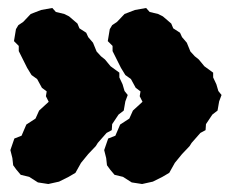

<svg xmlns="http://www.w3.org/2000/svg" viewBox="-20 -497 584 481"><path d="M277 -210 261 -186 260 -171 247 -164 225 -139 220 -131 201 -111 183 -89 169 -64 152 -54 128 -42 101 -36 75 -40 53 -54 32 -59 21 -72 13 -83 11 -101 6 -121 16 -150 34 -157 46 -185 69 -200 78 -220 102 -242 95 -256 97 -268 85 -277 73 -299 59 -309 48 -327 34 -355 27 -369V-382L15 -394L20 -424L26 -434L38 -442L57 -462L83 -472L111 -477L120 -467L141 -462L153 -456L174 -438L179 -426L196 -415L201 -404L213 -390L222 -368L233 -356L243 -348L257 -331L279 -315V-303L287 -286L292 -269L300 -259L294 -243L290 -220ZM512 -210 496 -186 495 -171 482 -164 460 -139 455 -131 436 -111 418 -89 404 -64 387 -54 363 -42 336 -36 310 -40 288 -54 267 -59 256 -72 248 -83 246 -101 241 -121 251 -150 269 -157 281 -185 304 -200 313 -220 337 -242 330 -256 332 -268 320 -277 308 -299 294 -309 283 -327 269 -355 262 -369V-382L250 -394L255 -424L261 -434L273 -442L292 -462L318 -472L346 -477L355 -467L376 -462L388 -456L409 -438L414 -426L431 -415L436 -404L448 -390L457 -368L468 -356L478 -348L492 -331L514 -315V-303L522 -286L527 -269L535 -259L529 -243L525 -220Z"/></svg>

Font: Winky Rough ExtraBold
Style: Regular
Weight: 800
Designer: Simon Atzbach
Foundry: typofactur
Version: Version 1.206; ttfautohint (v1.8.4.7-5d5b)